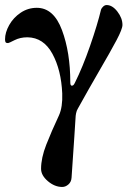

<svg xmlns="http://www.w3.org/2000/svg" viewBox="-36 -458 520 762"><path d="M127 212Q127 169 147.5 116.5Q168 64 198 0Q213 -33 211 -87Q207 -180 172 -244.5Q137 -309 73 -310Q44 -310 21.5 -298.5Q-1 -287 -4 -287Q-11 -287 -13.5 -290Q-16 -293 -16 -302Q-16 -329 0.5 -358.5Q17 -388 46 -407.5Q75 -427 110 -427Q177 -427 210 -338.5Q243 -250 243 -131Q243 -118 249 -118Q253 -118 255.5 -120.5Q258 -123 261 -129Q292 -191 321.5 -276Q351 -361 365 -420Q367 -426 373.5 -432Q380 -438 387 -438Q410 -438 430 -412Q450 -386 450 -359Q450 -343 426.5 -298.5Q403 -254 354 -170Q340 -146 315 -102Q290 -58 273 -27Q268 -19 266 -8.5Q264 2 264 7L259 85L248 247Q247 264 235.5 274Q224 284 211 284Q181 284 154 261Q127 238 127 212Z"/></svg>

Font: EB Garamond SemiBold
Style: Regular
Weight: 600
Designer: Georg Duffner and Octavio Pardo
Foundry: Georg Duffner
Version: Version 1.000